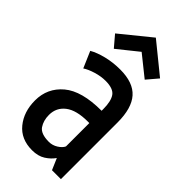

<svg xmlns="http://www.w3.org/2000/svg" viewBox="-237 -798 863 863"><g transform="rotate(45 194.5 -366.5)"><path d="M163.6 9.3Q92.8 9.3 53.7 -38.8Q14.6 -86.9 14.6 -158.7Q14.6 -237.3 74 -287.4Q133.3 -337.4 259.3 -337.4V-347.7Q259.3 -397.9 242.7 -421.6Q226.1 -445.3 176.8 -445.3Q147.9 -445.3 116.7 -435.8Q85.4 -426.3 66.4 -413.6L32.7 -491.7Q59.6 -507.3 100.8 -517.6Q142.1 -527.8 187.5 -527.8Q270.5 -527.8 308.8 -484.6Q347.2 -441.4 347.2 -351.1V9.3H290.5L267.1 -44.9Q252 -22.9 226.6 -6.8Q201.2 9.3 163.6 9.3ZM190.4 -70.8Q212.9 -70.8 232.7 -83.3Q252.4 -95.7 259.3 -110.8V-259.3H250Q177.2 -259.3 141.1 -231.4Q105 -203.6 105 -157.2Q105 -121.1 122.1 -95.9Q139.2 -70.8 190.4 -70.8ZM101.1 -573.2 56.2 -626 199.2 -742.2 342.3 -626 297.4 -573.2 199.2 -651.9Z"/></g></svg>

Font: Voltaire
Style: Regular
Weight: 400
Designer: Yvonne Schüttler, Eben Sorkin, Emma Marichal
Foundry: Sorkin Type Co.
Version: Version 1.010; ttfautohint (v1.8.4.7-5d5b)